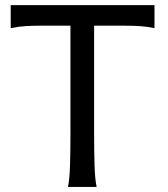

<svg xmlns="http://www.w3.org/2000/svg" viewBox="-20 -733 658 753"><path d="M585.9 -712.9V-622.6Q556.6 -628.9 528.1 -630.6Q499.5 -632.3 466.3 -632.3H349.1V-212.4Q349.1 -140.1 350.8 -84.7Q352.5 -29.3 358.9 0H246.6Q252.9 -29.3 254.6 -84.7Q256.3 -140.1 256.3 -212.4V-632.3H141.6Q108.9 -632.3 80.1 -630.6Q51.3 -628.9 22 -622.6V-712.9Z"/></svg>

Font: Andika APac
Style: Regular
Weight: 400
Designer: Victor Gaultney, Annie Olsen, Julie Remington, Don Collingsworth, Eric Hays, Becca Hirsbrunner
Foundry: SIL International
Version: Version 5.000